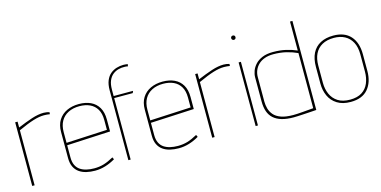

<svg xmlns="http://www.w3.org/2000/svg" viewBox="-71 -1079 2898 1460"><g transform="rotate(-15 1378.0 -349.0)"><path d="M309 -492 310 -508Q300 -511 288.5 -513Q277 -515 265 -515Q222 -515 170.5 -498Q119 -481 57 -455V-501H38V0H57V-433Q94 -450 124 -462Q154 -474 178.5 -481.5Q203 -489 223.5 -492.5Q244 -496 263 -496Q274 -496 286.5 -495Q299 -494 309 -492Z M375 -133V-230L717 -247V-342Q717 -398 695 -435.5Q673 -473 633.5 -491.5Q594 -510 541 -510Q488 -510 446 -490.5Q404 -471 380 -433Q356 -395 356 -339V-134Q356 -93 369.5 -65Q383 -37 407 -20Q431 -3 463 4.5Q495 12 531 12Q573 12 613.5 -0.5Q654 -13 691 -35L683 -52Q640 -28 605 -17.5Q570 -7 529 -7Q497 -7 469 -13.5Q441 -20 420 -34Q399 -48 387 -72.5Q375 -97 375 -133ZM697 -343V-265L375 -249V-333Q375 -384 395 -419.5Q415 -455 452.5 -474Q490 -493 540 -493Q588 -493 623 -476.5Q658 -460 677.5 -427Q697 -394 697 -343Z M976 -690 980 -706Q975 -708 968.5 -708.5Q962 -709 956 -709.5Q950 -710 944 -710Q918 -710 891.5 -702Q865 -694 843 -676Q821 -658 808 -627Q795 -596 795 -550V0H813V-484H959L966 -500H813V-550Q813 -593 825 -621Q837 -649 857 -665Q877 -681 901 -687.5Q925 -694 950 -693Q957 -693 963 -692.5Q969 -692 976 -690Z M1034 -133V-230L1376 -247V-342Q1376 -398 1354 -435.5Q1332 -473 1292.5 -491.5Q1253 -510 1200 -510Q1147 -510 1105 -490.5Q1063 -471 1039 -433Q1015 -395 1015 -339V-134Q1015 -93 1028.5 -65Q1042 -37 1066 -20Q1090 -3 1122 4.5Q1154 12 1190 12Q1232 12 1272.5 -0.5Q1313 -13 1350 -35L1342 -52Q1299 -28 1264 -17.5Q1229 -7 1188 -7Q1156 -7 1128 -13.5Q1100 -20 1079 -34Q1058 -48 1046 -72.5Q1034 -97 1034 -133ZM1356 -343V-265L1034 -249V-333Q1034 -384 1054 -419.5Q1074 -455 1111.5 -474Q1149 -493 1199 -493Q1247 -493 1282 -476.5Q1317 -460 1336.5 -427Q1356 -394 1356 -343Z M1726 -492 1727 -508Q1717 -511 1705.5 -513Q1694 -515 1682 -515Q1639 -515 1587.5 -498Q1536 -481 1474 -455V-501H1455V0H1474V-433Q1511 -450 1541 -462Q1571 -474 1595.5 -481.5Q1620 -489 1640.5 -492.5Q1661 -496 1680 -496Q1691 -496 1703.5 -495Q1716 -494 1726 -492Z M1797 0H1815V-501H1797ZM1807 -710Q1800 -710 1795 -705.5Q1790 -701 1790 -693Q1790 -686 1795 -681Q1800 -676 1807 -676Q1815 -676 1819.5 -681Q1824 -686 1824 -693Q1824 -701 1819.5 -705.5Q1815 -710 1807 -710Z M2274 1V-700H2255V-472Q2216 -489 2170.5 -499.5Q2125 -510 2069 -510Q2019 -510 1984.5 -495.5Q1950 -481 1929 -458Q1908 -435 1898.5 -409Q1889 -383 1889 -359V-169Q1889 -124 1900.5 -90.5Q1912 -57 1937 -34.5Q1962 -12 2001 -0.5Q2040 11 2095 11Q2106 11 2127.5 10Q2149 9 2174.5 7.5Q2200 6 2223 4.5Q2246 3 2260.5 2Q2275 1 2274 1ZM2255 -452V-18Q2256 -18 2244 -17Q2232 -16 2212.5 -14.5Q2193 -13 2171 -11Q2149 -9 2129 -8Q2109 -7 2096 -7Q2037 -7 2000 -20.5Q1963 -34 1943.5 -57Q1924 -80 1916.5 -107.5Q1909 -135 1909 -162V-355Q1909 -384 1919.5 -409Q1930 -434 1950 -453Q1970 -472 1999.5 -482.5Q2029 -493 2067 -493Q2123 -493 2169.5 -481.5Q2216 -470 2255 -452Z M2726 -185V-316Q2726 -408 2679.5 -460Q2633 -512 2544 -512Q2485 -512 2442.5 -489.5Q2400 -467 2378 -423.5Q2356 -380 2356 -316V-185Q2356 -131 2376 -87Q2396 -43 2438 -16.5Q2480 10 2544 10Q2635 10 2680.5 -43.5Q2726 -97 2726 -185ZM2707 -320V-185Q2707 -135 2690 -94.5Q2673 -54 2637 -31Q2601 -8 2544 -8Q2486 -8 2449 -31.5Q2412 -55 2394 -95.5Q2376 -136 2376 -185V-320Q2376 -375 2395 -413.5Q2414 -452 2451.5 -473Q2489 -494 2544 -494Q2593 -494 2629.5 -474.5Q2666 -455 2686.5 -416.5Q2707 -378 2707 -320Z"/></g></svg>

Font: Advent Pro Thin
Style: Regular
Weight: 250
Version: Version 3.000